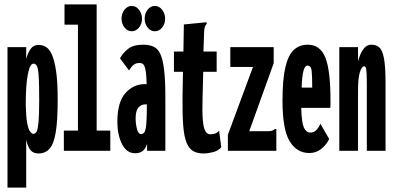

<svg xmlns="http://www.w3.org/2000/svg" viewBox="-20 -685 1790 872"><path d="M14 167V-471H99V-417Q107 -447 120 -464Q133 -481 155 -481Q172 -481 187.5 -472.5Q203 -464 215 -438.5Q227 -413 234.5 -363.5Q242 -314 242 -232Q242 -136 233 -83Q224 -30 204.5 -9Q185 12 155 12Q132 12 119.5 -2Q107 -16 99 -50V167ZM131 -77Q141 -77 146.5 -87.5Q152 -98 155 -130.5Q158 -163 158 -229Q158 -298 156 -334Q154 -370 148.5 -383Q143 -396 132 -396Q116 -396 106.5 -348Q97 -300 97 -213Q98 -155 103.5 -126Q109 -97 117 -87Q125 -77 131 -77Z M270 0V-92H334V-573H273V-665H419V-92H481V0Z M594 11Q555 11 534 -31Q513 -73 513 -132Q513 -221 549.5 -262Q586 -303 638 -303Q642 -303 646 -303Q645 -346 641 -366.5Q637 -387 630.5 -393Q624 -399 614 -399Q598 -399 587.5 -391Q577 -383 566 -365L525 -420Q537 -443 561 -462.5Q585 -482 631 -482Q658 -482 677.5 -473Q697 -464 708.5 -439Q720 -414 725.5 -366.5Q731 -319 731 -243V0H648V-31Q640 -8 627 1.5Q614 11 594 11ZM596 -148Q596 -123 602 -99.5Q608 -76 621 -76Q638 -76 642.5 -104.5Q647 -133 647 -211Q643 -211 641 -211Q621 -211 608.5 -196.5Q596 -182 596 -148ZM578 -543Q559 -543 545.5 -560Q532 -577 532 -600Q532 -624 545.5 -641Q559 -658 578 -658Q598 -658 611.5 -640.5Q625 -623 625 -600Q625 -577 611.5 -560Q598 -543 578 -543ZM683 -543Q664 -543 650.5 -560Q637 -577 637 -600Q637 -624 650.5 -641Q664 -658 683 -658Q703 -658 716.5 -640.5Q730 -623 730 -600Q730 -577 716.5 -560Q703 -543 683 -543Z M904 12Q877 12 858 1.5Q839 -9 827.5 -36.5Q816 -64 812 -115.5Q808 -167 809 -248L811 -359H770V-451H813L815 -574L908 -583L918 -584L919 -577Q913 -570 910.5 -563Q908 -556 907 -539L904 -451H964V-359H903L900 -243Q898 -178 901 -141.5Q904 -105 912.5 -90Q921 -75 935 -75Q963 -75 975 -92L985 -16Q971 0 947.5 6Q924 12 904 12Z M1015 -73 1129 -381H1026V-471H1223V-398L1112 -89H1191Q1208 -89 1215 -91Q1222 -93 1228 -99H1235V0H1015Z M1385 10Q1328 10 1295.5 -43.5Q1263 -97 1263 -227Q1263 -324 1276 -379.5Q1289 -435 1314.5 -458.5Q1340 -482 1378 -482Q1434 -482 1457.5 -424Q1481 -366 1481 -226Q1481 -216 1481 -209.5Q1481 -203 1480 -195H1348Q1350 -128 1360 -106Q1370 -84 1389 -83Q1405 -82 1416.5 -94Q1428 -106 1435 -123L1475 -54Q1463 -28 1439.5 -9Q1416 10 1385 10ZM1350 -287H1398Q1398 -340 1395.5 -363.5Q1393 -387 1376 -387Q1353 -387 1350 -287Z M1521 0V-471H1606V-406Q1614 -438 1629 -460Q1644 -482 1667 -482Q1689 -482 1703 -469.5Q1717 -457 1724 -419.5Q1731 -382 1731 -307V0H1646V-305Q1646 -355 1643.5 -369.5Q1641 -384 1634 -384Q1623 -384 1614.5 -357.5Q1606 -331 1606 -273V0Z"/></svg>

Font: Inconsolata UltraCondensed Black
Style: Regular
Weight: 900
Width: 1
Monospace: yes
Designer: Raph Levien, Cyreal, Brenton Simpson
Foundry: Raph Levien, Cyreal, Google
Version: Version 3.001; ttfautohint (v1.8.2.53-6de2)